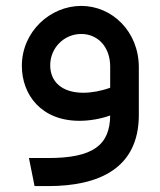

<svg xmlns="http://www.w3.org/2000/svg" viewBox="-20 -409 543 650"><path d="M255 -389C150 -389 54 -302 54 -186C54 -89 119 0 249 0C282 0 319 -6 353 -18C352 83 294 126 143 126H78L97 221H143C315 221 450 161 450 -20V-181C450 -303 359 -389 255 -389ZM150 -188C150 -247 197 -294 255 -294C312 -294 353 -249 353 -184V-112C323 -101 290 -95 262 -95C189 -95 150 -133 150 -188Z"/></svg>

Font: UULA Sans Medium
Style: Regular
Weight: 500
Designer: Mohamed Gaber, Laura Garcia Mut
Foundry: Kief Type Foundry
Version: Version 3.006;hotconv 1.0.109;makeotfexe 2.5.65596